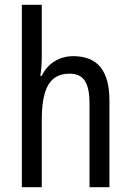

<svg xmlns="http://www.w3.org/2000/svg" viewBox="-20 -780 545 800"><path d="M154 -543V-760H71V0H154V-278C154 -410 186 -473 270 -473C329 -473 353 -435 353 -347V0H436V-360C436 -484 388 -546 285 -546C229 -546 179 -517 154 -464H148C152 -487 154 -515 154 -543Z"/></svg>

Font: Noto Sans Arabic UI Cn
Style: Regular
Weight: 400
Width: 3
Designer: Monotype Design Team, Nadine Chahine and Nizar Qandah
Foundry: Monotype Imaging Inc.
Version: Version 2.010